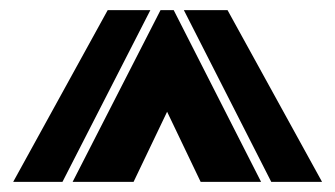

<svg xmlns="http://www.w3.org/2000/svg" viewBox="-20 -720 660 378"><path d="M375 -362 309 -500 243 -362H123L296 -700H322L494 -362ZM428 -700 614 -362H514L342 -700ZM192 -700H276L103 -362H6Z"/></svg>

Font: J.M. Nexus Grotesque
Style: Regular
Weight: 900
Designer: deFharo
Foundry: deFharo
Version: Version 3.003